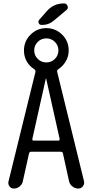

<svg xmlns="http://www.w3.org/2000/svg" viewBox="-20 -1095 540 1115"><path d="M246.1 -638.7 168 -289.1Q166 -278.3 175.8 -278.3H318.4Q328.1 -278.3 326.2 -289.1L248 -638.7Q248 -639.6 247.1 -639.6Q246.1 -639.6 246.1 -638.7ZM298.8 -851.6Q278.3 -872.1 249 -872.1Q219.7 -872.1 199.2 -851.6Q178.7 -831.1 178.7 -802.2Q178.7 -773.4 199.2 -752.9Q219.7 -732.4 249 -732.4Q278.3 -732.4 298.8 -752.9Q319.3 -773.4 319.3 -802.2Q319.3 -831.1 298.8 -851.6ZM60.5 0Q44.9 0 35.2 -12.7Q25.4 -25.4 29.3 -41L185.5 -675.8Q188.5 -686.5 178.7 -693.4Q150.4 -710.9 134.8 -739.3Q119.1 -767.6 119.1 -801.8Q119.1 -855.5 157.2 -893.6Q195.3 -931.6 249 -931.6Q302.7 -931.6 340.8 -894Q378.9 -856.4 378.9 -801.8Q378.9 -767.6 362.3 -739.3Q345.7 -710.9 319.3 -693.4Q308.6 -687.5 312.5 -675.8L467.8 -43Q471.7 -26.4 461.4 -13.2Q451.2 0 434.6 0Q416 0 400.4 -12.2Q384.8 -24.4 380.9 -43L345.7 -203.1Q343.8 -213.9 332 -213.9H162.1Q150.4 -213.9 148.4 -203.1L112.3 -41Q108.4 -23.4 93.3 -11.7Q78.1 0 60.5 0ZM252 -1030.3Q291 -1075.2 351.6 -1075.2Q366.2 -1075.2 372.1 -1061Q377.9 -1046.9 366.2 -1037.1L293 -975.6Q261.7 -949.2 221.7 -950.2Q210 -950.2 205.1 -960.4Q200.2 -970.7 208 -980.5Z"/></svg>

Font: Rounded-X Mgen+ 1mn regular
Style: Regular
Weight: 400
Designer: [Source Han Sans]
Ryoko NISHIZUKA  (kana & ideographs); Paul D. Hunt (Latin, Greek & Cyrillic); Wenlong ZHANG  (bopomofo
Version: Version 1.059.20150602